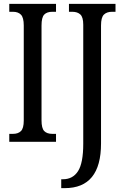

<svg xmlns="http://www.w3.org/2000/svg" viewBox="-20 -734 640 994"><path d="M28 -41H47Q74 -41 88.5 -55.5Q103 -70 103 -110V-602Q103 -643 88.5 -658Q74 -673 47 -673H28V-714H270V-673H251Q223 -673 209 -658.5Q195 -644 195 -602V-111Q195 -70 209 -55.5Q223 -41 251 -41H270V0H28ZM297 194H306Q357 194 384 152Q411 110 411 10V-606Q411 -645 396 -659Q381 -673 354 -673H337V-714H578V-673H560Q533 -673 518 -658.5Q503 -644 503 -602V9Q503 240 315 240H297Z"/></svg>

Font: Noto Serif Cond
Style: Regular
Weight: 400
Width: 3
Designer: Monotype Design Team
Foundry: Monotype Imaging Inc.
Version: Version 1.001